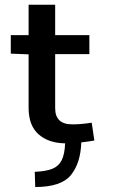

<svg xmlns="http://www.w3.org/2000/svg" viewBox="-20 -582 478 790"><path d="M314.5 3.9Q311.5 89.8 271.5 138.7Q231.4 187.5 125 187.5L123 125Q169.9 123 195.8 112.3Q221.7 101.6 233.9 77.1Q246.1 52.7 248 7.8Q179.7 6.8 138.7 -29.3Q97.7 -65.4 97.7 -138.7V-358.4L24.4 -361.3V-437.5H97.7V-562.5H207V-437.5H347.7V-359.4H207V-136.7Q207 -70.3 277.3 -70.3Q313.5 -70.3 357.4 -77.1L368.2 -3.9Q349.6 0 314.5 3.9Z"/></svg>

Font: Sudo
Style: Bold
Weight: 700
Monospace: yes
Designer: Jens Kutilek
Foundry: Jens Kutilek
Version: Version 0.040